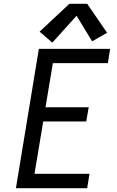

<svg xmlns="http://www.w3.org/2000/svg" viewBox="-20 -993 616 1013"><path d="M64 0H440L452 -76H162L208 -352H435L448 -427H220L259 -660H549L561 -735H185ZM256 -768 384 -910 466 -775 545 -820 440 -973H346L189 -826Z"/></svg>

Font: Iosevka Sparkle
Style: Italic
Weight: 400
Italic angle: -9°
Designer: Belleve Invis
Foundry: Belleve Invis
Version: Version 4.5.0; ttfautohint (v1.8.3)